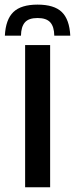

<svg xmlns="http://www.w3.org/2000/svg" viewBox="-54 -790 316 810"><path d="M52 0V-600H157.5V0ZM104.5 -770.5Q174.5 -770.5 206.8 -739.2Q239 -708 242.5 -639.5H175Q174.5 -677.5 158 -695.8Q141.5 -714 104.5 -714Q67 -714 51 -695.5Q35 -677 34.5 -639.5H-33.5Q-30 -708 2.5 -739.2Q35 -770.5 104.5 -770.5Z"/></svg>

Font: Big Shoulders Medium
Style: Regular
Weight: 500
Designer: Patric King
Foundry: XO Type Co
Version: Version 2.002